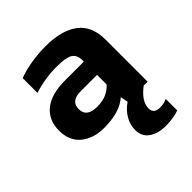

<svg xmlns="http://www.w3.org/2000/svg" viewBox="-194 -609 955 955"><g transform="rotate(-45 283.0 -132.0)"><path d="M518 124V205Q503 211 477 215.5Q451 220 424 220Q370 220 335.5 196Q301 172 301 126Q301 89 320.5 56Q340 23 374 0L366 -40Q311 10 199 10Q126 10 78.5 -28.5Q31 -67 31 -139Q31 -213 81.5 -254Q132 -295 229 -295H361V-306Q361 -343 336.5 -358Q312 -373 247 -373Q166 -373 88 -348V-452Q124 -466 175 -475Q226 -484 280 -484Q393 -484 454 -438Q515 -392 515 -296V0H487Q424 48 424 97Q424 135 468 135Q481 135 495 132Q509 129 518 124ZM361 -202H247Q211 -202 193.5 -188Q176 -174 176 -145Q176 -89 250 -89Q322 -89 361 -135Z"/></g></svg>

Font: Kanit SemiBold
Style: Regular
Weight: 600
Designer: Katatrad Team
Foundry: CadsonDemak
Version: Version 1.030